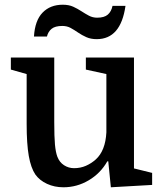

<svg xmlns="http://www.w3.org/2000/svg" viewBox="-20 -784 686 814"><path d="M210 -540V-267Q210 -203 213 -171Q216 -139 223 -120Q232 -96 251.5 -83.5Q271 -71 294 -71Q321 -71 344 -81Q367 -91 386 -108Q427 -145 431 -223V-470L344 -489V-540H548V-70L625 -51V0L450 10L439 -100H435Q406 -49 356 -19.5Q306 10 249 10Q211 10 179.5 -4.5Q148 -19 130 -44Q111 -72 102 -123Q93 -174 93 -259V-470L26 -489V-540ZM124 -629Q128 -697 160.5 -730.5Q193 -764 246 -764Q272 -764 290.5 -755.5Q309 -747 325 -736.5Q341 -726 357 -717.5Q373 -709 392 -709Q422 -709 437 -722Q452 -735 457 -759H512Q492 -618 390 -618Q365 -618 346 -626.5Q327 -635 311 -646Q295 -657 279.5 -665.5Q264 -674 244 -674Q214 -674 199 -662Q184 -650 179 -629Z"/></svg>

Font: Domine SemiBold
Style: Regular
Weight: 600
Designer: Pablo Impallari, Rodrigo Fuenzalida, Brenda Gallo
Foundry: Pablo Impallari, Rodrigo Fuenzalida, Brenda Gallo
Version: Version 2.000